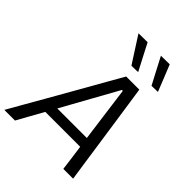

<svg xmlns="http://www.w3.org/2000/svg" viewBox="-289 -1108 1247 1247"><g transform="rotate(45 334.0 -484.5)"><path d="M-23 0Q10 -58 46.5 -121.8Q83 -185.5 116 -243L255.5 -488Q291 -551 321.5 -604.5Q352 -657.5 383.5 -713H504L520 -606Q527.5 -552.5 537.5 -487L573.5 -241.5Q582 -182.5 591.2 -119.5Q600.5 -56.5 609 0H519Q513.5 -43 507.5 -89Q501 -134.5 495 -179H174.5Q149.5 -134.5 124.5 -89.2Q99.5 -44 75 0ZM217.5 -256.5 214 -250H485.5L484.5 -255L434 -631.5H425.5ZM358 -786.5Q329.5 -831 300.5 -876Q271.5 -921.5 241.5 -968L324.5 -969Q347.5 -924 371.2 -878.5Q395 -833 418.5 -788ZM542.5 -786.5Q519 -831.5 495 -877Q471 -922.5 447.5 -968L527.5 -969Q545.5 -924 564 -878.5Q582 -833 600 -788Z"/></g></svg>

Font: Heraclito
Style: Italic
Weight: 400
Italic angle: -12°
Designer: Kostas Bartsokas (font) & Cristiano Sobral (main changes)
Foundry: Kostas Bartsokas (font) & Cristiano Sobral (main changes)
Version: Version 1.00;July 8, 2020;FontCreator 13.0.0.2655 64-bit